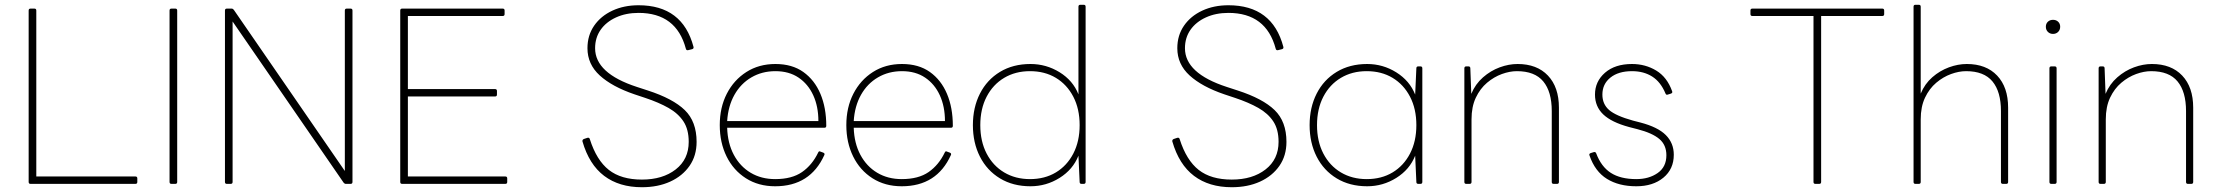

<svg xmlns="http://www.w3.org/2000/svg" viewBox="-20 -770 9289 804"><path d="M108 0Q100 0 100 -8V-726Q100 -734 108 -734H124Q132 -734 132 -726V-31H547Q555 -31 555 -23V-8Q555 0 547 0Z M698 0Q690 0 690 -8V-726Q690 -734 698 -734H714Q722 -734 722 -726V-8Q722 0 714 0Z M930 0Q922 0 922 -8V-726Q922 -734 930 -734H950Q955 -734 959 -729L1424 -54V-726Q1424 -734 1432 -734H1448Q1456 -734 1456 -726V-8Q1456 0 1448 0H1428Q1423 0 1419 -5L954 -680V-8Q954 0 946 0Z M1664 0Q1656 0 1656 -8V-726Q1656 -734 1664 -734H2085Q2093 -734 2093 -726V-711Q2093 -703 2085 -703H1688V-397H2053Q2061 -397 2061 -389V-374Q2061 -366 2053 -366H1688V-31H2096Q2104 -31 2104 -23V-8Q2104 0 2096 0Z M2668 14Q2573 14 2510 -33.5Q2447 -81 2419 -178Q2418 -185 2425 -188L2440 -193Q2448 -195 2450 -187Q2478 -99 2529.5 -58.5Q2581 -18 2668 -18Q2755 -18 2809.5 -60.5Q2864 -103 2864 -176Q2864 -228 2842 -261.5Q2820 -295 2779.5 -318Q2739 -341 2682 -360L2637 -375Q2543 -407 2491.5 -454Q2440 -501 2440 -568Q2440 -622 2468 -662.5Q2496 -703 2544.5 -725.5Q2593 -748 2654 -748Q2838 -748 2884 -574Q2886 -566 2878 -564L2862 -560Q2854 -558 2852 -566Q2812 -716 2654 -716Q2601 -716 2559.5 -697Q2518 -678 2495 -645Q2472 -612 2472 -568Q2472 -463 2647 -406L2693 -391Q2798 -357 2847.5 -309Q2897 -261 2897 -176Q2897 -118 2867.5 -75.5Q2838 -33 2786.5 -9.5Q2735 14 2668 14Z M3226 10Q3156 10 3103.5 -23.5Q3051 -57 3022.5 -115Q2994 -173 2994 -246Q2994 -320 3023.5 -377.5Q3053 -435 3105.5 -468.5Q3158 -502 3227 -502Q3297 -502 3344 -468.5Q3391 -435 3415.5 -377Q3440 -319 3440 -243Q3440 -235 3432 -235H3025Q3027 -170 3053 -121.5Q3079 -73 3123.5 -46.5Q3168 -20 3226 -20Q3296 -20 3338.5 -49.5Q3381 -79 3406 -131Q3409 -139 3416 -135L3427 -131Q3435 -128 3432 -121Q3373 10 3226 10ZM3227 -472Q3171 -472 3126.5 -446Q3082 -420 3055.5 -373Q3029 -326 3025 -263H3407Q3407 -324 3385.5 -371Q3364 -418 3324 -445Q3284 -472 3227 -472Z M3756 10Q3686 10 3633.5 -23.5Q3581 -57 3552.5 -115Q3524 -173 3524 -246Q3524 -320 3553.5 -377.5Q3583 -435 3635.5 -468.5Q3688 -502 3757 -502Q3827 -502 3874 -468.5Q3921 -435 3945.5 -377Q3970 -319 3970 -243Q3970 -235 3962 -235H3555Q3557 -170 3583 -121.5Q3609 -73 3653.5 -46.5Q3698 -20 3756 -20Q3826 -20 3868.5 -49.5Q3911 -79 3936 -131Q3939 -139 3946 -135L3957 -131Q3965 -128 3962 -121Q3903 10 3756 10ZM3757 -472Q3701 -472 3656.5 -446Q3612 -420 3585.5 -373Q3559 -326 3555 -263H3937Q3937 -324 3915.5 -371Q3894 -418 3854 -445Q3814 -472 3757 -472Z M4295 10Q4222 10 4167.5 -23Q4113 -56 4083.5 -114Q4054 -172 4054 -246Q4054 -320 4083.5 -378Q4113 -436 4167.5 -469Q4222 -502 4295 -502Q4361 -502 4417 -467.5Q4473 -433 4496 -375V-742Q4496 -750 4504 -750H4518Q4526 -750 4526 -742V-8Q4526 0 4518 0H4509Q4501 0 4501 -8L4496 -118Q4473 -60 4417 -25Q4361 10 4295 10ZM4293 -20Q4355 -20 4401.5 -48Q4448 -76 4474.5 -127Q4501 -178 4501 -246Q4501 -314 4474.5 -365Q4448 -416 4401.5 -444Q4355 -472 4293 -472Q4232 -472 4185 -444Q4138 -416 4111.5 -365Q4085 -314 4085 -246Q4085 -178 4111.5 -127Q4138 -76 4185 -48Q4232 -20 4293 -20Z M5138 14Q5043 14 4980 -33.5Q4917 -81 4889 -178Q4888 -185 4895 -188L4910 -193Q4918 -195 4920 -187Q4948 -99 4999.5 -58.5Q5051 -18 5138 -18Q5225 -18 5279.5 -60.5Q5334 -103 5334 -176Q5334 -228 5312 -261.5Q5290 -295 5249.5 -318Q5209 -341 5152 -360L5107 -375Q5013 -407 4961.5 -454Q4910 -501 4910 -568Q4910 -622 4938 -662.5Q4966 -703 5014.5 -725.5Q5063 -748 5124 -748Q5308 -748 5354 -574Q5356 -566 5348 -564L5332 -560Q5324 -558 5322 -566Q5282 -716 5124 -716Q5071 -716 5029.5 -697Q4988 -678 4965 -645Q4942 -612 4942 -568Q4942 -463 5117 -406L5163 -391Q5268 -357 5317.5 -309Q5367 -261 5367 -176Q5367 -118 5337.5 -75.5Q5308 -33 5256.5 -9.5Q5205 14 5138 14Z M5705 10Q5632 10 5577.5 -23Q5523 -56 5493.5 -114Q5464 -172 5464 -246Q5464 -320 5493.5 -378Q5523 -436 5577.5 -469Q5632 -502 5705 -502Q5771 -502 5827 -467Q5883 -432 5906 -374L5911 -484Q5911 -492 5919 -492H5928Q5936 -492 5936 -484V-8Q5936 0 5928 0H5919Q5911 0 5911 -8L5906 -118Q5883 -60 5827 -25Q5771 10 5705 10ZM5703 -20Q5765 -20 5811.5 -48Q5858 -76 5884.5 -127Q5911 -178 5911 -246Q5911 -314 5884.5 -365Q5858 -416 5811.5 -444Q5765 -472 5703 -472Q5642 -472 5595 -444Q5548 -416 5521.5 -365Q5495 -314 5495 -246Q5495 -178 5521.5 -127Q5548 -76 5595 -48Q5642 -20 5703 -20Z M6120 0Q6112 0 6112 -8V-484Q6112 -492 6120 -492H6129Q6137 -492 6137 -484L6141 -377Q6158 -418 6190 -446Q6222 -474 6260 -488Q6298 -502 6335 -502Q6416 -502 6462 -453.5Q6508 -405 6508 -319V-8Q6508 0 6500 0H6486Q6478 0 6478 -8V-305Q6478 -386 6442.5 -429Q6407 -472 6332 -472Q6302 -472 6269 -460Q6236 -448 6207 -423.5Q6178 -399 6160 -361Q6142 -323 6142 -270V-8Q6142 0 6134 0Z M6832 10Q6759 10 6709 -21Q6659 -52 6636 -119Q6633 -126 6641 -129L6654 -133Q6661 -135 6664 -128Q6685 -72 6725.5 -46Q6766 -20 6832 -20Q6885 -20 6921.5 -45.5Q6958 -71 6958 -120Q6958 -163 6928.5 -188Q6899 -213 6837 -229L6802 -238Q6728 -258 6693.5 -291Q6659 -324 6659 -374Q6659 -429 6701 -465.5Q6743 -502 6814 -502Q6870 -502 6915.5 -474.5Q6961 -447 6982 -388Q6985 -381 6977 -378L6964 -374Q6957 -371 6954 -379Q6934 -427 6898.5 -449.5Q6863 -472 6814 -472Q6757 -472 6723.5 -445Q6690 -418 6690 -374Q6690 -334 6718 -309.5Q6746 -285 6818 -265L6849 -257Q6922 -238 6955.5 -204.5Q6989 -171 6989 -122Q6989 -62 6945.5 -26Q6902 10 6832 10Z M7582 0Q7574 0 7574 -8V-703H7318Q7310 -703 7310 -711V-726Q7310 -734 7318 -734H7862Q7870 -734 7870 -726V-711Q7870 -703 7862 -703H7606V-8Q7606 0 7598 0Z M8001 0Q7993 0 7993 -8V-742Q7993 -750 8001 -750H8015Q8023 -750 8023 -742V-378Q8040 -419 8071.5 -446.5Q8103 -474 8141 -488Q8179 -502 8216 -502Q8297 -502 8343 -453.5Q8389 -405 8389 -319V-8Q8389 0 8381 0H8367Q8359 0 8359 -8V-305Q8359 -386 8323.5 -429Q8288 -472 8213 -472Q8183 -472 8150 -460Q8117 -448 8088 -423.5Q8059 -399 8041 -361Q8023 -323 8023 -270V-8Q8023 0 8015 0Z M8577 -628Q8564 -628 8555.5 -636.5Q8547 -645 8547 -658Q8547 -671 8555.5 -679Q8564 -687 8577 -687Q8590 -687 8598.5 -679Q8607 -671 8607 -658Q8607 -645 8598.5 -636.5Q8590 -628 8577 -628ZM8570 0Q8562 0 8562 -8V-484Q8562 -492 8570 -492H8584Q8592 -492 8592 -484V-8Q8592 0 8584 0Z M8776 0Q8768 0 8768 -8V-484Q8768 -492 8776 -492H8785Q8793 -492 8793 -484L8797 -377Q8814 -418 8846 -446Q8878 -474 8916 -488Q8954 -502 8991 -502Q9072 -502 9118 -453.5Q9164 -405 9164 -319V-8Q9164 0 9156 0H9142Q9134 0 9134 -8V-305Q9134 -386 9098.5 -429Q9063 -472 8988 -472Q8958 -472 8925 -460Q8892 -448 8863 -423.5Q8834 -399 8816 -361Q8798 -323 8798 -270V-8Q8798 0 8790 0Z"/></svg>

Font: LINE Seed Sans Thin
Style: Regular
Weight: 250
Designer: LINE VX Design & Dalton Maag Ltd & Sandoll Inc
Foundry: Dalton Maag Ltd
Version: Version 1.003